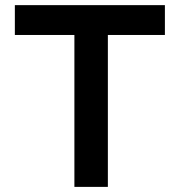

<svg xmlns="http://www.w3.org/2000/svg" viewBox="-20 -731 701 751"><path d="M38.1 -710.9V-594.2H271V0H401.9V-594.2H625V-710.9Z"/></svg>

Font: Tuffy
Style: Bold
Weight: 700
Designer: Thatcher Ulrich, Karoly Barta, Michael Everson
Version: Version 001.270